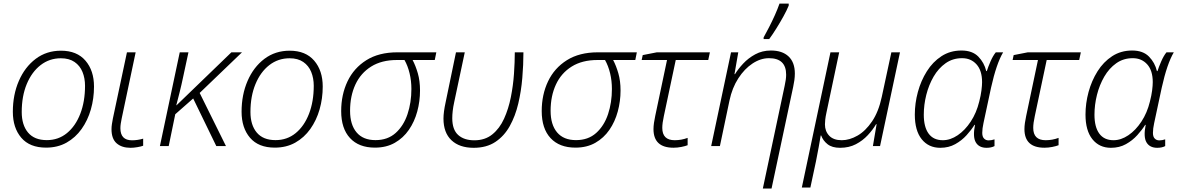

<svg xmlns="http://www.w3.org/2000/svg" viewBox="-20 -827 6669 1087"><path d="M240.7 8.8Q148.4 8.8 100.6 -47.1Q52.7 -103 52.7 -194.3Q52.7 -290.5 86.7 -368.9Q120.6 -447.3 181.9 -493.7Q243.2 -540 325.2 -540Q415.5 -540 463.9 -483.6Q512.2 -427.2 512.2 -336.9Q512.2 -269.5 494.4 -207.5Q476.6 -145.5 441.9 -96.7Q407.2 -47.9 356.7 -19.5Q306.2 8.8 240.7 8.8ZM245.1 -33.7Q310.5 -33.7 359.1 -73.5Q407.7 -113.3 434.6 -182.9Q461.4 -252.4 461.4 -341.3Q461.4 -384.3 447 -419.7Q432.6 -455.1 402.1 -476.1Q371.6 -497.1 324.7 -497.1Q259.8 -497.1 209.7 -458.3Q159.7 -419.4 131.3 -350.8Q103 -282.2 103 -192.9Q103 -119.1 138.9 -76.4Q174.8 -33.7 245.1 -33.7Z M719.2 9.8Q669.4 9.8 640.4 -15.6Q611.3 -41 611.3 -95.7Q611.3 -108.9 613.5 -124Q615.7 -139.2 619.1 -156.2L698.7 -530.8H748L668.9 -156.2Q666 -142.1 663.8 -127.9Q661.6 -113.8 661.6 -101.1Q661.6 -32.7 727.5 -32.7Q743.7 -32.7 759.8 -35.2Q775.9 -37.6 790.5 -42V-2Q779.3 2.4 758.1 6.1Q736.8 9.8 719.2 9.8Z M885.3 0 997.6 -530.8H1046.9L1016.6 -390.1Q1007.3 -345.7 997.3 -305.9Q987.3 -266.1 978 -231H979.5L1290 -530.8H1350.1L1110.4 -300.8L1259.3 0H1204.6L1073.7 -269.5L972.2 -180.2L935.1 0Z M1535.6 8.8Q1443.4 8.8 1395.5 -47.1Q1347.7 -103 1347.7 -194.3Q1347.7 -290.5 1381.6 -368.9Q1415.5 -447.3 1476.8 -493.7Q1538.1 -540 1620.1 -540Q1710.4 -540 1758.8 -483.6Q1807.1 -427.2 1807.1 -336.9Q1807.1 -269.5 1789.3 -207.5Q1771.5 -145.5 1736.8 -96.7Q1702.1 -47.9 1651.6 -19.5Q1601.1 8.8 1535.6 8.8ZM1540 -33.7Q1605.5 -33.7 1654.1 -73.5Q1702.6 -113.3 1729.5 -182.9Q1756.3 -252.4 1756.3 -341.3Q1756.3 -384.3 1741.9 -419.7Q1727.5 -455.1 1697 -476.1Q1666.5 -497.1 1619.6 -497.1Q1554.7 -497.1 1504.6 -458.3Q1454.6 -419.4 1426.3 -350.8Q1397.9 -282.2 1397.9 -192.9Q1397.9 -119.1 1433.8 -76.4Q1469.7 -33.7 1540 -33.7Z M2102.5 8.8Q2011.7 8.8 1961.7 -45.2Q1911.6 -99.1 1911.6 -198.2Q1911.6 -291 1947.5 -366.5Q1983.4 -441.9 2054.2 -486.3Q2125 -530.8 2229.5 -530.8H2450.2L2441.4 -487.3H2315.9Q2333 -455.1 2345.5 -412.1Q2357.9 -369.1 2357.9 -314.5Q2357.9 -253.9 2342.3 -196Q2326.7 -138.2 2294.9 -92Q2263.2 -45.9 2215.3 -18.6Q2167.5 8.8 2102.5 8.8ZM2106 -33.7Q2174.8 -33.7 2220 -74.2Q2265.1 -114.7 2287.1 -180.7Q2309.1 -246.6 2309.1 -323.2Q2309.1 -369.6 2298.8 -412.1Q2288.6 -454.6 2270 -487.3H2227.5Q2140.6 -487.3 2081.3 -450.2Q2022 -413.1 1991.9 -348.1Q1961.9 -283.2 1961.9 -199.7Q1961.9 -121.1 1998.8 -77.4Q2035.6 -33.7 2106 -33.7Z M2661.6 9.8Q2581.1 9.8 2535.9 -33Q2490.7 -75.7 2490.7 -155.8Q2490.7 -192.4 2502.9 -248L2561.5 -530.8H2611.3L2551.8 -250.5Q2545.4 -221.2 2543 -199Q2540.5 -176.8 2540.5 -157.7Q2540.5 -92.8 2574 -62.7Q2607.4 -32.7 2665.5 -32.7Q2726.1 -32.7 2767.3 -66.2Q2808.6 -99.6 2833.7 -155Q2858.9 -210.4 2872.1 -276.6Q2885.3 -342.8 2889.9 -409.4Q2894.5 -476.1 2894.5 -530.8H2943.4Q2943.4 -460.9 2937 -385.7Q2930.7 -310.5 2914.1 -240.2Q2897.5 -169.9 2866 -113.3Q2834.5 -56.6 2784.4 -23.4Q2734.4 9.8 2661.6 9.8Z M3237.8 8.8Q3147 8.8 3096.9 -45.2Q3046.9 -99.1 3046.9 -198.2Q3046.9 -291 3082.8 -366.5Q3118.7 -441.9 3189.5 -486.3Q3260.3 -530.8 3364.7 -530.8H3585.4L3576.7 -487.3H3451.2Q3468.3 -455.1 3480.7 -412.1Q3493.2 -369.1 3493.2 -314.5Q3493.2 -253.9 3477.5 -196Q3461.9 -138.2 3430.2 -92Q3398.4 -45.9 3350.6 -18.6Q3302.7 8.8 3237.8 8.8ZM3241.2 -33.7Q3310.1 -33.7 3355.2 -74.2Q3400.4 -114.7 3422.4 -180.7Q3444.3 -246.6 3444.3 -323.2Q3444.3 -369.6 3434.1 -412.1Q3423.8 -454.6 3405.3 -487.3H3362.8Q3275.9 -487.3 3216.6 -450.2Q3157.2 -413.1 3127.2 -348.1Q3097.2 -283.2 3097.2 -199.7Q3097.2 -121.1 3134 -77.4Q3170.9 -33.7 3241.2 -33.7Z M3793 9.3Q3679.7 9.3 3679.7 -96.2Q3679.7 -111.8 3682.4 -131.1Q3685.1 -150.4 3689.5 -170.4L3756.3 -487.3H3612.8L3618.7 -515.1L3698.7 -530.8H3999L3989.7 -487.3H3805.7L3738.3 -169.4Q3729.5 -129.4 3729.5 -103Q3729.5 -33.2 3799.8 -33.2Q3837.9 -33.2 3873 -46.4V-4.9Q3859.4 0.5 3837.2 4.9Q3814.9 9.3 3793 9.3Z M4298.8 240.2 4422.4 -341.8Q4430.7 -378.4 4430.7 -404.3Q4430.7 -497.6 4333.5 -497.6Q4286.1 -497.6 4240.5 -467.5Q4194.8 -437.5 4159.9 -383.5Q4125 -329.6 4109.9 -257.8L4055.7 0H4006.3L4118.7 -530.8H4159.7L4138.2 -407.2H4141.1Q4158.7 -436 4187.5 -467Q4216.3 -498 4255.9 -519.5Q4295.4 -541 4344.7 -541Q4408.7 -541 4444.3 -507.6Q4480 -474.1 4480 -410.6Q4480 -392.6 4477.3 -373Q4474.6 -353.5 4470.7 -335.9L4348.1 240.2ZM4303.2 -606V-615.2Q4317.4 -640.6 4334.5 -673.8Q4351.6 -707 4367.2 -741.9Q4382.8 -776.9 4393.1 -806.6H4445.3V-795.4Q4434.6 -769 4415.8 -734.9Q4397 -700.7 4375.5 -666.3Q4354 -631.8 4335 -606Z M4519.5 234.9 4681.6 -530.8H4731L4659.2 -190.9Q4653.8 -166 4652.1 -149.9Q4650.4 -133.8 4650.4 -122.6Q4650.4 -84 4674.6 -58.6Q4698.7 -33.2 4745.6 -33.2Q4789.6 -33.2 4835 -59.3Q4880.4 -85.4 4917.2 -139.9Q4954.1 -194.3 4972.2 -278.8L5026.4 -530.8H5075.2L4962.4 0H4921.9L4942.9 -124H4939.9Q4921.4 -92.3 4892.8 -61.5Q4864.3 -30.8 4825.4 -10.5Q4786.6 9.8 4735.8 9.8Q4690.9 9.8 4665.3 -10.5Q4639.6 -30.8 4628.9 -60.1H4626.5Q4622.1 -32.2 4614.7 7.6Q4607.4 47.4 4599.6 86.4L4567.9 234.9Z M5303.2 9.8Q5237.3 9.8 5198.2 -38.8Q5159.2 -87.4 5159.2 -178.2Q5159.2 -242.2 5176.5 -306.2Q5193.8 -370.1 5227.3 -423.3Q5260.7 -476.6 5310.1 -508.8Q5359.4 -541 5423.3 -541Q5484.9 -541 5518.6 -506.6Q5552.2 -472.2 5563.5 -424.8H5566.9Q5573.7 -446.8 5587.6 -479Q5601.6 -511.2 5617.7 -530.8H5659.2Q5621.1 -466.8 5590.8 -330.6L5547.9 -129.9Q5541 -98.6 5541 -74.7Q5541 -52.7 5551.3 -42.5Q5561.5 -32.2 5576.7 -32.2Q5593.3 -32.2 5610.4 -38.1V0Q5592.3 9.8 5565.4 9.8Q5522.5 9.8 5504.4 -21.2Q5486.3 -52.2 5500 -120.1H5497.1Q5479.5 -91.8 5452.4 -61.8Q5425.3 -31.7 5388.2 -11Q5351.1 9.8 5303.2 9.8ZM5317.9 -33.2Q5360.4 -33.2 5401.9 -61.3Q5443.4 -89.4 5475.8 -138.7Q5508.3 -188 5523.9 -252Q5532.7 -286.1 5536.4 -314.9Q5540 -343.8 5540 -361.8Q5540 -427.7 5508.5 -462.6Q5477.1 -497.6 5426.8 -497.6Q5374 -497.6 5333.5 -469Q5293 -440.4 5265.6 -393.3Q5238.3 -346.2 5224.1 -289.8Q5210 -233.4 5210 -177.7Q5210 -107.9 5237.3 -70.6Q5264.6 -33.2 5317.9 -33.2Z M5893.1 9.3Q5779.8 9.3 5779.8 -96.2Q5779.8 -111.8 5782.5 -131.1Q5785.2 -150.4 5789.6 -170.4L5856.4 -487.3H5712.9L5718.8 -515.1L5798.8 -530.8H6099.1L6089.8 -487.3H5905.8L5838.4 -169.4Q5829.6 -129.4 5829.6 -103Q5829.6 -33.2 5899.9 -33.2Q5938 -33.2 5973.1 -46.4V-4.9Q5959.5 0.5 5937.3 4.9Q5915 9.3 5893.1 9.3Z M6269.5 9.8Q6203.6 9.8 6164.6 -38.8Q6125.5 -87.4 6125.5 -178.2Q6125.5 -242.2 6142.8 -306.2Q6160.2 -370.1 6193.6 -423.3Q6227.1 -476.6 6276.4 -508.8Q6325.7 -541 6389.6 -541Q6451.2 -541 6484.9 -506.6Q6518.6 -472.2 6529.8 -424.8H6533.2Q6540 -446.8 6554 -479Q6567.9 -511.2 6584 -530.8H6625.5Q6587.4 -466.8 6557.1 -330.6L6514.2 -129.9Q6507.3 -98.6 6507.3 -74.7Q6507.3 -52.7 6517.6 -42.5Q6527.8 -32.2 6543 -32.2Q6559.6 -32.2 6576.7 -38.1V0Q6558.6 9.8 6531.7 9.8Q6488.8 9.8 6470.7 -21.2Q6452.6 -52.2 6466.3 -120.1H6463.4Q6445.8 -91.8 6418.7 -61.8Q6391.6 -31.7 6354.5 -11Q6317.4 9.8 6269.5 9.8ZM6284.2 -33.2Q6326.7 -33.2 6368.2 -61.3Q6409.7 -89.4 6442.1 -138.7Q6474.6 -188 6490.2 -252Q6499 -286.1 6502.7 -314.9Q6506.3 -343.8 6506.3 -361.8Q6506.3 -427.7 6474.9 -462.6Q6443.4 -497.6 6393.1 -497.6Q6340.3 -497.6 6299.8 -469Q6259.3 -440.4 6231.9 -393.3Q6204.6 -346.2 6190.4 -289.8Q6176.3 -233.4 6176.3 -177.7Q6176.3 -107.9 6203.6 -70.6Q6231 -33.2 6284.2 -33.2Z"/></svg>

Font: Open Sans Light
Style: Italic
Weight: 300
Italic angle: -12°
Designer: Monotype Design Team
Foundry: Monotype Imaging Inc.
Version: Version 3.003; ttfautohint (v1.8.4)